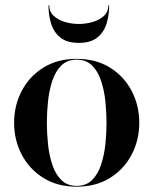

<svg xmlns="http://www.w3.org/2000/svg" viewBox="-20 -691 576 721"><path d="M165 -671Q165 -647.1 181.5 -631.6Q198 -616.1 223.5 -608.6Q249 -601 276 -601Q303 -601 328.5 -608.6Q354 -616.1 370.5 -631.6Q387 -647.1 387 -671H390Q390 -633.5 379.8 -601.4Q369.6 -569.2 344.8 -549.6Q320 -530 276 -530Q232 -530 207.2 -549.6Q182.4 -569.2 172.2 -601.4Q162 -633.5 162 -671ZM33 -230Q33 -295 61.6 -349.6Q90.1 -404.1 142.8 -437.1Q195.5 -470 268 -470Q340.5 -470 393.2 -437.1Q445.9 -404.1 474.4 -349.6Q503 -295 503 -230Q503 -165 474.4 -110.4Q445.9 -55.9 393.2 -22.9Q340.5 10 268 10Q195.5 10 142.8 -22.9Q90.1 -55.9 61.6 -110.4Q33 -165 33 -230ZM156 -230Q156 -191 160.3 -149.5Q164.6 -108 176.4 -72.5Q188.1 -37 210.2 -15Q232.4 7 268 7Q303.6 7 325.8 -15Q347.9 -37 359.6 -72.5Q371.4 -108 375.7 -149.5Q380 -191 380 -230Q380 -269 375.7 -310.5Q371.4 -352 359.6 -387.5Q347.9 -423 325.8 -445Q303.6 -467 268 -467Q232.4 -467 210.2 -445Q188.1 -423 176.4 -387.5Q164.6 -352 160.3 -310.5Q156 -269 156 -230Z"/></svg>

Font: Bodoni* 72 Medium
Style: Regular
Weight: 500
Version: Version 1.002; ttfautohint (v0.97) -l 8 -r 50 -G 200 -x 14 -